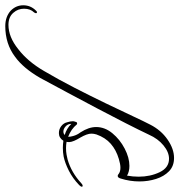

<svg xmlns="http://www.w3.org/2000/svg" viewBox="-318 -474 679 727"><g transform="rotate(90 21.5 -110.5)"><path d="M-243 209Q-279 209 -302 188Q-322 168 -322 141Q-322 113 -302 93Q-299 89 -296 89Q-292 89 -292 93Q-292 95 -295 100Q-309 114 -309 138Q-309 161 -294 178Q-278 197 -248 197Q-202 197 -156 160Q-109 124 -73 62Q-40 6 -9 -54.5Q22 -115 49.5 -172Q77 -229 97.5 -273Q118 -317 130 -340Q151 -381 186.5 -405.5Q222 -430 256 -430Q287 -430 306.5 -411Q326 -392 335.5 -362Q345 -332 345 -299Q345 -263 334 -228Q331 -218 326 -217Q321 -216 317 -220Q308 -227 293 -227Q280 -227 260 -221Q226 -211 202.5 -190.5Q179 -170 167 -136Q164 -126 164 -117Q164 -101 179 -75Q195 -49 196 -34Q196 -26 195 -23Q201 -22 207 -21.5Q213 -21 219 -21Q232 -21 243.5 -23Q255 -25 262 -27Q311 -41 352 -79Q357 -84 362 -84Q365 -84 365 -81Q365 -77 359 -71Q333 -46 304 -31.5Q275 -17 251 -12Q235 -9 218 -9Q211 -9 204.5 -9.5Q198 -10 191 -11Q180 6 162 6Q147 6 135.5 -3Q124 -12 121 -25Q117 -38 117 -47Q117 -53 119 -55Q119 -63 126 -63Q128 -63 129 -62Q147 -40 176 -29Q176 -38 173 -48Q169 -63 159 -76Q139 -107 139 -135Q139 -168 162.5 -196.5Q186 -225 220.5 -243Q255 -261 286 -261Q308 -261 323 -252Q325 -263 326 -274Q327 -285 327 -296Q327 -340 310 -375.5Q293 -411 259 -411Q234 -411 208.5 -390Q183 -369 168 -335Q150 -297 124.5 -247Q99 -197 69.5 -141Q40 -85 10 -29Q-20 27 -47 77Q-84 141 -127 172Q-176 209 -243 209ZM156 -11Q164 -11 169 -16Q145 -23 127 -41Q127 -28 136.5 -19.5Q146 -11 156 -11Z"/></g></svg>

Font: Passions Conflict
Style: Regular
Weight: 400
Designer: Robert E. Leuschke
Foundry: Robert E. Leuschke
Version: Version 1.010; ttfautohint (v1.8.3)